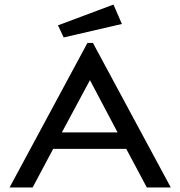

<svg xmlns="http://www.w3.org/2000/svg" viewBox="-20 -821 790 841"><path d="M623 0 533 -169H213L123 0H22L363 -633H387L728 0ZM374 -470 251 -241H495ZM259 -657 234 -710 477 -801 514 -716Z"/></svg>

Font: Inconsolata ExtraExpanded Medium
Style: Regular
Weight: 500
Width: 8
Monospace: yes
Designer: Raph Levien, Cyreal, Brenton Simpson
Foundry: Raph Levien, Cyreal, Google
Version: Version 3.001; ttfautohint (v1.8.2.53-6de2)